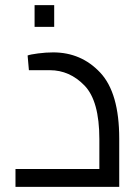

<svg xmlns="http://www.w3.org/2000/svg" viewBox="-20 -724 532 744"><path d="M40 0ZM442 -187V0H40V-69H365V-185Q365 -333 307.5 -392.5Q250 -452 173 -452H92L87 -509Q97 -513 127.5 -517Q158 -521 186 -521Q295 -521 368.5 -442.5Q442 -364 442 -187ZM114 -704H190V-620H114Z"/></svg>

Font: Cairo
Style: Regular
Weight: 400
Designer: Mohamed Gaber, the designers of Titillium
Foundry: Kief Type Foundry
Version: Version 2.009; ttfautohint (v1.5.33-1714) -l 8 -r 50 -G 200 